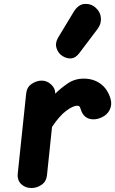

<svg xmlns="http://www.w3.org/2000/svg" viewBox="-20 -947 580 967"><path d="M138 0Q108 0 87 -19.5Q66 -39 69.5 -74L112 -477.5Q115.5 -508.5 140 -524.8Q164.5 -541 190 -541Q216.5 -541 237.2 -521.8Q258 -502.5 258 -479.5V-475Q284.5 -501.5 320.2 -526.2Q356 -551 402 -551Q451 -551 486.8 -524.8Q522.5 -498.5 537 -448.5Q545 -420.5 532.8 -394.5Q520.5 -368.5 490.5 -355Q458.5 -340.5 430.2 -348.8Q402 -357 390 -387.5Q386.5 -398.5 383 -406.5Q379.5 -414.5 369.5 -414.5Q347 -414.5 312.2 -388Q277.5 -361.5 242 -307.5L216.5 -63.5Q213 -32.5 189.2 -16.2Q165.5 0 138 0ZM296 -664Q273 -678 264.8 -704.2Q256.5 -730.5 273 -758L350 -885.5Q374 -925.5 406.8 -927.2Q439.5 -929 462.5 -907.5Q486 -886.5 488.2 -856.5Q490.5 -826.5 472 -802L379.5 -679.5Q361 -655 339.2 -653Q317.5 -651 296 -664Z"/></svg>

Font: Edu NSW ACT Cursive
Style: Regular
Weight: 400
Designer: Tina and Corey Anderson, Eben Sorkin, Mirko Velimirovic
Foundry: Sorkin Type Co.
Version: Version 2.000